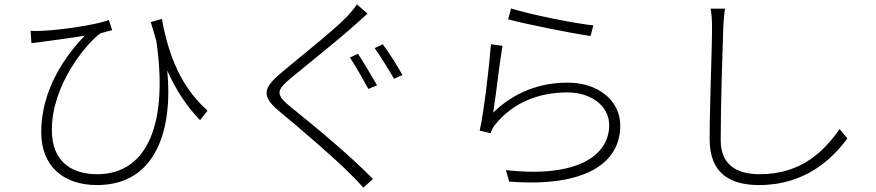

<svg xmlns="http://www.w3.org/2000/svg" viewBox="-20 -811 4040 885"><path d="M121 -669 125 -612C144 -614 161 -617 179 -619C220 -625 313 -636 371 -647C286 -559 170 -402 170 -202C170 -46 271 42 427 42C702 42 777 -217 751 -486C790 -398 838 -324 902 -257L937 -301C792 -428 748 -606 726 -724L675 -709L700 -625C756 -250 664 -8 428 -8C322 -8 219 -56 219 -212C219 -425 382 -613 442 -657C457 -662 485 -669 497 -672L482 -719C428 -697 258 -672 173 -669C155 -668 134 -668 121 -669Z M1630 -563 1593 -546C1618 -508 1657 -440 1678 -401L1718 -418C1696 -456 1654 -527 1630 -563ZM1744 -607 1707 -589C1734 -551 1772 -490 1796 -448L1835 -465C1812 -507 1770 -574 1744 -607ZM1674 -748 1625 -791C1616 -776 1594 -750 1580 -735C1512 -665 1352 -540 1278 -477C1194 -406 1180 -369 1272 -294C1366 -217 1520 -84 1597 -7C1618 14 1638 35 1655 54L1699 14C1591 -97 1422 -236 1321 -317C1250 -375 1253 -393 1317 -448C1395 -512 1546 -633 1617 -697C1629 -708 1659 -735 1674 -748Z M2336 -772 2322 -722C2398 -701 2611 -658 2702 -645L2715 -694C2626 -703 2416 -746 2336 -772ZM2296 -600 2243 -607C2236 -514 2211 -296 2191 -209L2241 -197C2246 -210 2253 -227 2267 -242C2341 -331 2453 -385 2595 -385C2706 -385 2788 -322 2788 -234C2788 -92 2636 10 2312 -27L2327 26C2673 53 2839 -56 2839 -232C2839 -348 2737 -430 2597 -430C2468 -430 2352 -387 2253 -292C2265 -360 2283 -525 2296 -600Z M3322 -771H3255C3260 -748 3262 -720 3262 -689C3262 -573 3251 -325 3251 -169C3251 -10 3347 42 3479 42C3693 42 3816 -79 3886 -173L3850 -216C3779 -115 3675 -8 3482 -8C3377 -8 3302 -50 3302 -165C3302 -329 3310 -573 3314 -689C3316 -718 3317 -743 3322 -771Z"/></svg>

Font: GenYoGothic2 TW L
Style: Regular
Weight: 300
Version: Version 2.100;PS 2.1;hotconv 16.6.51;makeotf.lib2.5.65220 DE